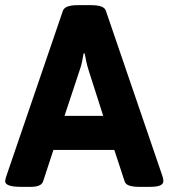

<svg xmlns="http://www.w3.org/2000/svg" viewBox="-20 -722 653 744"><path d="M61 2Q0 2 0 -20Q0 -24 1.5 -28.5Q3 -33 4 -38L224 -681Q232 -702 281 -702H333Q383 -702 390 -681L610 -38Q613 -28 613 -20Q613 2 563 2H519Q497 2 482 -2.5Q467 -7 463 -19L423 -141H187L147 -19Q143 -8 131 -3Q119 2 101 2ZM230 -273H380L323 -451Q318 -467 314.5 -483Q311 -499 308 -515H304Q301 -499 298 -483Q295 -467 289 -451Z"/></svg>

Font: Asap
Style: Regular
Weight: 400
Designer: Pablo Cosgaya
Foundry: Omnibus-Type
Version: Version 3.001